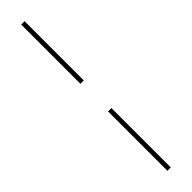

<svg xmlns="http://www.w3.org/2000/svg" viewBox="-306 -747 802 802"><g transform="rotate(-45 95.0 -346.0)"><path d="M85 -265H105V86H85ZM105 -428H85V-778H105Z"/></g></svg>

Font: SVN-Poppins Thin
Style: Regular
Weight: 100
Designer: Ninad Kale (Devanagari), Jonny Pinhorn (Latin)
Foundry: Indian Type Foundry
Version: Version 3.002 2017